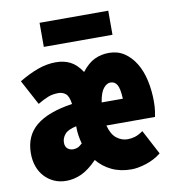

<svg xmlns="http://www.w3.org/2000/svg" viewBox="-80 -766 760 848"><g transform="rotate(-10 300.0 -342.0)"><path d="M150 12Q120 12 95.5 1Q71 -10 53 -29.5Q35 -49 25.5 -75.5Q16 -102 16 -134Q16 -213 70 -257.5Q124 -302 233 -318Q228 -354 214 -365Q200 -376 182 -376Q156 -376 135.5 -368Q115 -360 88 -344L28 -456Q73 -483 113.5 -497.5Q154 -512 194 -512Q230 -512 258 -498Q286 -484 310 -448Q338 -484 367.5 -498Q397 -512 432 -512Q471 -512 500.5 -492.5Q530 -473 550.5 -439.5Q571 -406 581 -361Q591 -316 591 -266Q591 -243 588.5 -225Q586 -207 584 -198H366Q376 -158 398.5 -140Q421 -122 448 -122Q465 -122 481.5 -127Q498 -132 518 -146L576 -36Q546 -12 508.5 0Q471 12 442 12Q392 12 353.5 -6.5Q315 -25 289 -57Q251 -18 217.5 -3Q184 12 150 12ZM204 -120Q212 -120 221.5 -123Q231 -126 245 -139Q234 -177 234 -214V-218Q196 -210 182 -193Q168 -176 168 -156Q168 -138 178.5 -129Q189 -120 204 -120ZM416 -382Q400 -382 385 -364Q370 -346 363 -302H458Q456 -347 446 -364.5Q436 -382 416 -382ZM154 -588V-696H462V-588Z"/></g></svg>

Font: Source Code Pro Black
Style: Regular
Weight: 900
Monospace: yes
Designer: Paul D. Hunt, Teo Tuominen
Foundry: Adobe Systems Incorporated
Version: Version 2.030;PS 1.000;hotconv 16.6.51;makeotf.lib2.5.65220